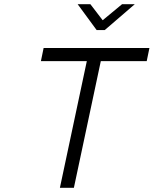

<svg xmlns="http://www.w3.org/2000/svg" viewBox="-20 -900 736 920"><path d="M696 -670H189L176 -607H396L267 0H334L463 -607H683ZM352 -880 443 -756H482L626 -880H565L472 -803L413 -880Z"/></svg>

Font: LT Wave Mono Light
Style: Italic
Weight: 300
Designer: Daniel Lyons
Version: Version 2.5 (Glyphs App)